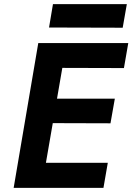

<svg xmlns="http://www.w3.org/2000/svg" viewBox="-20 -908 640 928"><path d="M135 0H480L501 -121H156ZM234 -580 579 -579 600 -700H255ZM188 -313 514 -312 535 -431H209ZM165 -700 46 0H181L302 -700ZM217 -775 573 -774 593 -888H236Z"/></svg>

Font: Jost SemiBold
Style: Italic
Weight: 600
Italic angle: -5°
Version: Version 3.710